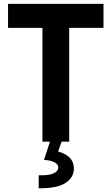

<svg xmlns="http://www.w3.org/2000/svg" viewBox="-20 -740 583 1003"><path d="M201.7 0V-615.4H341.5V0ZM22 -594.4V-719.7H520.7V-594.4ZM182.2 243.5V175.5Q235.2 177.2 259.8 165.8Q284.4 154.5 284.4 134Q284.4 119 265 108.1Q245.6 97.3 209.9 95.4L241 0H301.8L273.6 80.1L266.5 48.2Q311.4 55.4 338.7 78.8Q365.9 102.2 365.9 141Q365.9 187.6 321.6 216.1Q277.3 244.6 182.2 243.5Z"/></svg>

Font: Reddit Sans
Style: Regular
Weight: 400
Designer: Stephen Hutchings
Foundry: Reddit
Version: Version 1.014